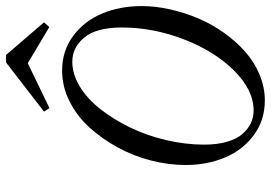

<svg xmlns="http://www.w3.org/2000/svg" viewBox="-154 -754 920 653"><g transform="rotate(-90 306.5 -427.0)"><path d="M557.6 -737.8 541.5 -719.7 418.5 -793 265.6 -719.2 253.9 -737.8 421.4 -867.2H446.3ZM292 13.2Q224.6 13.2 173.8 -24.4Q123 -62 97.7 -122.6Q72.3 -183.1 72.3 -256.8Q72.3 -314 87.6 -374Q103 -434.1 132.3 -487.5Q161.6 -541 200.2 -583.5Q238.8 -626 289.1 -651.1Q339.4 -676.3 393.1 -676.3Q460.4 -676.3 511.2 -638.7Q562 -601.1 587.4 -540.3Q612.8 -479.5 612.8 -406.2Q612.8 -358.4 601.6 -308.6Q590.3 -258.8 570.6 -212.4Q550.8 -166 521.2 -124.8Q491.7 -83.5 457 -53Q422.4 -22.5 379.4 -4.6Q336.4 13.2 292 13.2ZM257.3 -24.9Q327.6 -24.9 393.8 -91.8Q460 -158.7 500 -262.9Q540 -367.2 540 -473.1Q540 -559.6 506.1 -600.6Q472.2 -641.6 423.8 -641.6Q381.3 -641.6 339.1 -616Q296.9 -590.3 262 -545.7Q227.1 -501 199.7 -444.6Q172.4 -388.2 157 -322.5Q141.6 -256.8 141.6 -193.4Q141.6 -148.4 151.6 -114.7Q161.6 -81.1 178.7 -62Q195.8 -43 215.6 -33.9Q235.4 -24.9 257.3 -24.9Z"/></g></svg>

Font: Elstob 18pt
Style: Italic
Weight: 400
Italic angle: -20°
Designer: Peter S. Baker
Version: Version 1.015